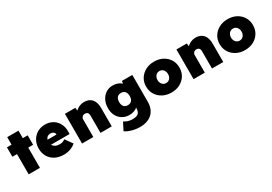

<svg xmlns="http://www.w3.org/2000/svg" viewBox="37 -1718 4249 2996"><g transform="rotate(-30 2162.0 -220.0)"><path d="M98 0V-670H301V0ZM15 -365V-535H389V-365Z M733 10Q640 10 573 -26Q506 -62 470 -124.5Q434 -187 434 -268Q434 -328 454 -379Q474 -430 510.5 -467.5Q547 -505 596.5 -525.5Q646 -546 705 -546Q764 -546 812.5 -525.5Q861 -505 896 -467.5Q931 -430 949.5 -379Q968 -328 966 -268L965 -226H546L523 -321H804L785 -301V-319Q785 -338 775.5 -352.5Q766 -367 749 -375Q732 -383 709 -383Q680 -383 660 -371Q640 -359 629.5 -337Q619 -315 619 -284Q619 -248 634.5 -221Q650 -194 680.5 -179Q711 -164 756 -164Q786 -164 807.5 -171.5Q829 -179 853 -196L946 -65Q909 -36 873.5 -20Q838 -4 803.5 3Q769 10 733 10Z M1060 0V-535H1248L1258 -427L1215 -415Q1226 -453 1254.5 -482.5Q1283 -512 1323 -529Q1363 -546 1408 -546Q1468 -546 1510 -521Q1552 -496 1573.5 -447.5Q1595 -399 1595 -330V0H1392V-313Q1392 -335 1385 -350Q1378 -365 1364 -373Q1350 -381 1331 -381Q1316 -381 1303.5 -376.5Q1291 -372 1282 -363Q1273 -354 1268 -343Q1263 -332 1263 -318V0H1162Q1124 0 1098.5 0Q1073 0 1060 0Z M1974 230Q1902 230 1831.5 210Q1761 190 1716 158L1785 22Q1807 36 1831 46Q1855 56 1881.5 61Q1908 66 1938 66Q1985 66 2014 53.5Q2043 41 2056.5 14Q2070 -13 2070 -55V-135L2115 -131Q2107 -97 2080 -71Q2053 -45 2013 -30Q1973 -15 1928 -15Q1857 -15 1802.5 -47Q1748 -79 1716.5 -136.5Q1685 -194 1685 -272Q1685 -353 1716 -414.5Q1747 -476 1800.5 -511Q1854 -546 1923 -546Q1953 -546 1980 -540Q2007 -534 2030 -523.5Q2053 -513 2071 -498Q2089 -483 2100.5 -465Q2112 -447 2116 -426L2075 -417L2086 -535H2274V-52Q2274 15 2253.5 67.5Q2233 120 2194 156.5Q2155 193 2099.5 211.5Q2044 230 1974 230ZM1979 -160Q2010 -160 2031.5 -173Q2053 -186 2064 -210.5Q2075 -235 2075 -270Q2075 -305 2064 -330Q2053 -355 2031.5 -368Q2010 -381 1979 -381Q1948 -381 1927 -368Q1906 -355 1895 -330Q1884 -305 1884 -270Q1884 -235 1895 -210.5Q1906 -186 1927 -173Q1948 -160 1979 -160Z M2670 10Q2583 10 2515 -26Q2447 -62 2408 -124.5Q2369 -187 2369 -268Q2369 -349 2408 -411.5Q2447 -474 2515 -510Q2583 -546 2670 -546Q2757 -546 2824.5 -510Q2892 -474 2930.5 -411.5Q2969 -349 2969 -268Q2969 -187 2930.5 -124.5Q2892 -62 2824.5 -26Q2757 10 2670 10ZM2670 -160Q2697 -160 2718.5 -174Q2740 -188 2752 -212.5Q2764 -237 2764 -268Q2764 -300 2752 -324.5Q2740 -349 2718.5 -363Q2697 -377 2670 -377Q2642 -377 2620.5 -363Q2599 -349 2586.5 -324.5Q2574 -300 2574 -268Q2574 -237 2586.5 -212.5Q2599 -188 2620.5 -174Q2642 -160 2670 -160Z M3069 0V-535H3257L3267 -427L3224 -415Q3235 -453 3263.5 -482.5Q3292 -512 3332 -529Q3372 -546 3417 -546Q3477 -546 3519 -521Q3561 -496 3582.5 -447.5Q3604 -399 3604 -330V0H3401V-313Q3401 -335 3394 -350Q3387 -365 3373 -373Q3359 -381 3340 -381Q3325 -381 3312.5 -376.5Q3300 -372 3291 -363Q3282 -354 3277 -343Q3272 -332 3272 -318V0H3171Q3133 0 3107.5 0Q3082 0 3069 0Z M3995 10Q3908 10 3840 -26Q3772 -62 3733 -124.5Q3694 -187 3694 -268Q3694 -349 3733 -411.5Q3772 -474 3840 -510Q3908 -546 3995 -546Q4082 -546 4149.5 -510Q4217 -474 4255.5 -411.5Q4294 -349 4294 -268Q4294 -187 4255.5 -124.5Q4217 -62 4149.5 -26Q4082 10 3995 10ZM3995 -160Q4022 -160 4043.5 -174Q4065 -188 4077 -212.5Q4089 -237 4089 -268Q4089 -300 4077 -324.5Q4065 -349 4043.5 -363Q4022 -377 3995 -377Q3967 -377 3945.5 -363Q3924 -349 3911.5 -324.5Q3899 -300 3899 -268Q3899 -237 3911.5 -212.5Q3924 -188 3945.5 -174Q3967 -160 3995 -160Z"/></g></svg>

Font: Lexend Deca Black
Style: Regular
Weight: 900
Designer: Bonnie Shaver-Troup, Thomas Jockin
Foundry: Lexend
Version: Version 1.007